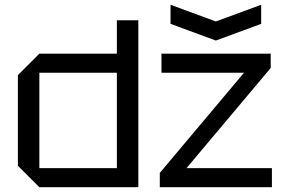

<svg xmlns="http://www.w3.org/2000/svg" viewBox="-20 -785 1190 805"><path d="M560 -700V0H145L55 -90V-470L145 -560H470V-700ZM145 -80H470V-480H145ZM650 0V-60L1003 -480H657V-560H1115V-500L762 -80H1120V0ZM1075 -765V-685L885 -615L695 -685V-765L885 -695Z"/></svg>

Font: Tektur
Style: Regular
Weight: 400
Designer: Adam Jagosz
Foundry: Adam Jagosz
Version: Version 1.005;gftools[0.9.30]